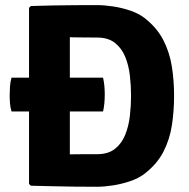

<svg xmlns="http://www.w3.org/2000/svg" viewBox="-20 -708 722 734"><path d="M645.5 -342Q645.5 -283.5 637.2 -229.5Q629 -175.5 605 -128.5Q581 -81.5 533.5 -44.5Q510.5 -26.5 478 -15.5Q445.5 -4.5 411.8 0.8Q378 6 350.5 6Q307.5 6 266 5.5Q224.5 5 183 4Q141.5 3 98 2L91 -5V-678L98 -685Q141.5 -686.5 183 -687.2Q224.5 -688 266 -688.2Q307.5 -688.5 350.5 -688.5Q378 -688.5 411.8 -683.5Q445.5 -678.5 478 -667.5Q510.5 -656.5 533.5 -638.5Q580.5 -601.5 604.5 -554.5Q628.5 -507.5 637 -453.8Q645.5 -400 645.5 -342ZM481 -342Q481 -380 476.5 -419.2Q472 -458.5 458.5 -491.2Q445 -524 419.2 -544.2Q393.5 -564.5 350.5 -564.5Q324.5 -564.5 299 -564.8Q273.5 -565 247 -565.5V-118Q273.5 -118.5 299 -118.5Q324.5 -118.5 350.5 -118.5Q393.5 -118.5 419.2 -138.8Q445 -159 458.5 -192.2Q472 -225.5 476.5 -264.8Q481 -304 481 -342ZM24 -282Q19.5 -297 18.2 -313Q17 -329 17 -345Q17 -359.5 18.2 -377.5Q19.5 -395.5 24 -411H374Q377.5 -395.5 379 -379.5Q380.5 -363.5 380.5 -347Q380.5 -330 379 -313.5Q377.5 -297 374 -282Z"/></svg>

Font: Signika Light
Style: Bold
Weight: 700
Version: Version 2.003;gftools[0.9.32]